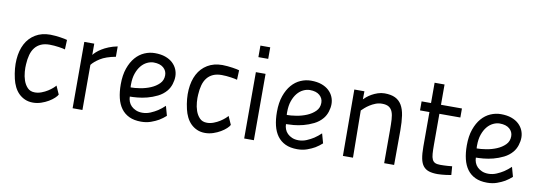

<svg xmlns="http://www.w3.org/2000/svg" viewBox="-55 -1057 4015 1425"><g transform="rotate(10 1952.5 -344.5)"><path d="M265 -509Q283 -509 303 -507Q323 -505 341 -502.5Q359 -500 373 -497Q387 -494 393 -492L390 -420Q385 -422 372 -424.5Q359 -427 342.5 -429.5Q326 -432 307.5 -433.5Q289 -435 273 -435Q235 -435 208 -423Q181 -411 163 -388.5Q145 -366 136 -333.5Q127 -301 125 -261Q123 -238 125.5 -204.5Q128 -171 138.5 -140.5Q149 -110 169.5 -88.5Q190 -67 225 -67Q250 -67 275 -76.5Q300 -86 320.5 -99Q341 -112 355.5 -125Q370 -138 375 -145L403 -82Q398 -71 381 -55Q364 -39 339.5 -24.5Q315 -10 285 0Q255 10 224 10Q190 10 163 -2Q136 -14 116 -34Q96 -54 82.5 -81.5Q69 -109 62 -140Q44 -218 49 -285.5Q54 -353 80 -402.5Q106 -452 153 -480.5Q200 -509 265 -509Z M522 -500H597V-415Q604 -425 619 -438.5Q634 -452 655.5 -465.5Q677 -479 706.5 -491Q736 -503 772 -510V-432Q698 -418 657 -392Q616 -366 596 -340V0H522Z M1037 -57Q1068 -57 1097.5 -69.5Q1127 -82 1150 -97Q1177 -115 1201 -138L1221 -66Q1198 -45 1170 -28Q1146 -14 1112.5 -2Q1079 10 1039 10Q986 10 949 -7.5Q912 -25 888.5 -57Q865 -89 854 -134.5Q843 -180 843 -237Q843 -307 861 -358Q879 -409 908 -442.5Q937 -476 975 -492.5Q1013 -509 1053 -509Q1099 -509 1132.5 -497Q1166 -485 1188 -464.5Q1210 -444 1221 -418Q1232 -392 1232 -364Q1232 -336 1222.5 -306Q1213 -276 1194 -253Q1168 -222 1130.5 -203.5Q1093 -185 1054.5 -175Q1016 -165 981 -162Q946 -159 925 -159Q925 -140 932 -121.5Q939 -103 953 -89Q967 -75 988 -66Q1009 -57 1037 -57ZM919 -227Q949 -227 990 -233.5Q1031 -240 1068 -255.5Q1105 -271 1130.5 -296.5Q1156 -322 1156 -360Q1156 -394 1130 -416.5Q1104 -439 1056 -439Q1032 -439 1007 -427Q982 -415 962.5 -391.5Q943 -368 930.5 -332.5Q918 -297 918 -249Q918 -244 918 -238Q918 -232 919 -227Z M1562 -509Q1580 -509 1600 -507Q1620 -505 1638 -502.5Q1656 -500 1670 -497Q1684 -494 1690 -492L1687 -420Q1682 -422 1669 -424.5Q1656 -427 1639.5 -429.5Q1623 -432 1604.5 -433.5Q1586 -435 1570 -435Q1532 -435 1505 -423Q1478 -411 1460 -388.5Q1442 -366 1433 -333.5Q1424 -301 1422 -261Q1420 -238 1422.5 -204.5Q1425 -171 1435.5 -140.5Q1446 -110 1466.5 -88.5Q1487 -67 1522 -67Q1547 -67 1572 -76.5Q1597 -86 1617.5 -99Q1638 -112 1652.5 -125Q1667 -138 1672 -145L1700 -82Q1695 -71 1678 -55Q1661 -39 1636.5 -24.5Q1612 -10 1582 0Q1552 10 1521 10Q1487 10 1460 -2Q1433 -14 1413 -34Q1393 -54 1379.5 -81.5Q1366 -109 1359 -140Q1341 -218 1346 -285.5Q1351 -353 1377 -402.5Q1403 -452 1450 -480.5Q1497 -509 1562 -509Z M1815 -500H1888V0H1815ZM1814 -700H1888V-613H1814Z M2214 -57Q2245 -57 2274.5 -69.5Q2304 -82 2327 -97Q2354 -115 2378 -138L2398 -66Q2375 -45 2347 -28Q2323 -14 2289.5 -2Q2256 10 2216 10Q2163 10 2126 -7.5Q2089 -25 2065.5 -57Q2042 -89 2031 -134.5Q2020 -180 2020 -237Q2020 -307 2038 -358Q2056 -409 2085 -442.5Q2114 -476 2152 -492.5Q2190 -509 2230 -509Q2276 -509 2309.5 -497Q2343 -485 2365 -464.5Q2387 -444 2398 -418Q2409 -392 2409 -364Q2409 -336 2399.5 -306Q2390 -276 2371 -253Q2345 -222 2307.5 -203.5Q2270 -185 2231.5 -175Q2193 -165 2158 -162Q2123 -159 2102 -159Q2102 -140 2109 -121.5Q2116 -103 2130 -89Q2144 -75 2165 -66Q2186 -57 2214 -57ZM2096 -227Q2126 -227 2167 -233.5Q2208 -240 2245 -255.5Q2282 -271 2307.5 -296.5Q2333 -322 2333 -360Q2333 -394 2307 -416.5Q2281 -439 2233 -439Q2209 -439 2184 -427Q2159 -415 2139.5 -391.5Q2120 -368 2107.5 -332.5Q2095 -297 2095 -249Q2095 -244 2095 -238Q2095 -232 2096 -227Z M2559 0 2557 -500H2633L2632 -439Q2638 -446 2653 -458.5Q2668 -471 2688 -482.5Q2708 -494 2733 -502.5Q2758 -511 2784 -511Q2832 -511 2863.5 -496Q2895 -481 2913.5 -450Q2932 -419 2939 -372Q2946 -325 2946 -261L2945 0H2870V-250Q2870 -295 2868 -329.5Q2866 -364 2857 -386.5Q2848 -409 2829.5 -420.5Q2811 -432 2779 -432Q2753 -432 2730 -423Q2707 -414 2687.5 -401.5Q2668 -389 2653.5 -376Q2639 -363 2631 -355L2635 0Z M3210 -432V-199Q3210 -158 3212 -131Q3214 -104 3221.5 -88.5Q3229 -73 3243 -66.5Q3257 -60 3282 -60Q3293 -60 3308 -60.5Q3323 -61 3337 -62Q3354 -63 3371 -65L3376 0Q3356 3 3338 6Q3322 8 3304.5 9.5Q3287 11 3274 11Q3235 11 3208.5 2.5Q3182 -6 3165.5 -26.5Q3149 -47 3142 -82.5Q3135 -118 3135 -172V-432H3064V-500H3135V-653H3210V-500H3368V-432Z M3645 -57Q3676 -57 3705.5 -69.5Q3735 -82 3758 -97Q3785 -115 3809 -138L3829 -66Q3806 -45 3778 -28Q3754 -14 3720.5 -2Q3687 10 3647 10Q3594 10 3557 -7.5Q3520 -25 3496.5 -57Q3473 -89 3462 -134.5Q3451 -180 3451 -237Q3451 -307 3469 -358Q3487 -409 3516 -442.5Q3545 -476 3583 -492.5Q3621 -509 3661 -509Q3707 -509 3740.5 -497Q3774 -485 3796 -464.5Q3818 -444 3829 -418Q3840 -392 3840 -364Q3840 -336 3830.5 -306Q3821 -276 3802 -253Q3776 -222 3738.5 -203.5Q3701 -185 3662.5 -175Q3624 -165 3589 -162Q3554 -159 3533 -159Q3533 -140 3540 -121.5Q3547 -103 3561 -89Q3575 -75 3596 -66Q3617 -57 3645 -57ZM3527 -227Q3557 -227 3598 -233.5Q3639 -240 3676 -255.5Q3713 -271 3738.5 -296.5Q3764 -322 3764 -360Q3764 -394 3738 -416.5Q3712 -439 3664 -439Q3640 -439 3615 -427Q3590 -415 3570.5 -391.5Q3551 -368 3538.5 -332.5Q3526 -297 3526 -249Q3526 -244 3526 -238Q3526 -232 3527 -227Z"/></g></svg>

Font: Panefresco 400wt
Style: Regular
Weight: 400
Foundry: Campivisivi & Chank Co
Version: Version 1.002